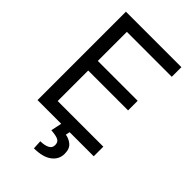

<svg xmlns="http://www.w3.org/2000/svg" viewBox="-276 -806 1104 1104"><g transform="rotate(45 275.5 -254.0)"><path d="M54.7 0V-718.8H505.9V-640.6H140.6V-404.3H464.8V-326.2H140.6V-78.1H511.7V0ZM248 -2.9H316.4L310.5 25.4Q337.9 29.3 360.8 48.1Q383.8 66.9 383.8 108.4Q383.8 153.3 346.4 181.9Q309.1 210.4 236.3 210.9L233.4 156.2Q266.6 155.8 288.1 145.5Q309.6 135.3 309.6 111.3Q309.6 86.9 291.7 78.1Q273.9 69.3 233.4 66.4Z"/></g></svg>

Font: Inter Display V
Style: Regular
Weight: 400
Designer: Rasmus Andersson
Foundry: rsms
Version: Version 3.015;git-src